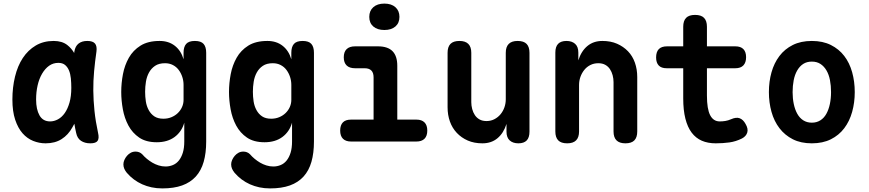

<svg xmlns="http://www.w3.org/2000/svg" viewBox="-20 -788 4840 1069"><path d="M234 10Q198 10 164.5 -3.5Q131 -17 105.5 -46Q80 -75 64.5 -121.5Q49 -168 49 -234Q49 -301 63.5 -361Q78 -421 107 -465Q136 -509 179 -534.5Q222 -560 279 -560Q326 -560 355 -537Q378 -519 393 -493Q394 -497 394 -501Q399 -531 417.5 -545.5Q436 -560 466 -560Q497 -560 509 -545.5Q521 -531 517 -501Q509 -446 504 -392Q499 -338 499.5 -283.5Q500 -229 506 -171Q512 -113 526 -48Q533 -18 523.5 -4Q514 10 483 10Q452 10 431 -4Q410 -18 404 -48Q398 -74 394 -99Q389 -89 383 -79Q360 -37 323 -13.5Q286 10 234 10ZM259 -112Q281 -112 302.5 -123.5Q324 -135 340.5 -158.5Q357 -182 367 -217Q377 -252 377 -299Q377 -326 374.5 -351.5Q372 -377 364 -396Q356 -415 342 -426.5Q328 -438 305 -438Q276 -438 253.5 -422Q231 -406 214.5 -378Q198 -350 189.5 -313Q181 -276 181 -234Q181 -179 200 -145.5Q219 -112 259 -112Z M1006 -105Q999 -80 985.5 -60Q972 -40 952.5 -25.5Q933 -11 908 -3.5Q883 4 853 4Q793 4 755 -22Q717 -48 695 -89Q673 -130 664 -179.5Q655 -229 655 -276Q655 -325 664.5 -375Q674 -425 697.5 -466.5Q721 -508 762.5 -534Q804 -560 869 -560Q919 -560 953.5 -533Q988 -506 1002 -458V-494Q1002 -527 1016.5 -543.5Q1031 -560 1065 -560Q1099 -560 1113.5 -543.5Q1128 -527 1128 -494V0Q1128 64 1114 113Q1100 162 1070 195Q1040 228 994 244.5Q948 261 884 261Q852 261 824 255Q796 249 771.5 238Q747 227 725.5 211Q704 195 686 174Q677 163 672 151.5Q667 140 667 127Q667 115 672.5 102.5Q678 90 687 79.5Q696 69 708 62.5Q720 56 735 56Q745 56 754.5 59.5Q764 63 772 71Q783 84 797.5 96Q812 108 828 117.5Q844 127 863 133Q882 139 902 139Q923 139 942.5 131Q962 123 976 105.5Q990 88 998 62Q1006 36 1006 0ZM890 -127Q914 -127 934.5 -135.5Q955 -144 970 -158.5Q985 -173 993.5 -192Q1002 -211 1002 -232V-315Q1002 -338 995 -359.5Q988 -381 975 -398.5Q962 -416 942.5 -426Q923 -436 899 -436Q865 -436 843.5 -421.5Q822 -407 809.5 -384Q797 -361 792.5 -333Q788 -305 788 -277Q788 -250 792 -223.5Q796 -197 808 -175Q820 -153 839.5 -140Q859 -127 890 -127Z M1606 -105Q1599 -80 1585.5 -60Q1572 -40 1552.5 -25.5Q1533 -11 1508 -3.5Q1483 4 1453 4Q1393 4 1355 -22Q1317 -48 1295 -89Q1273 -130 1264 -179.5Q1255 -229 1255 -276Q1255 -325 1264.5 -375Q1274 -425 1297.5 -466.5Q1321 -508 1362.5 -534Q1404 -560 1469 -560Q1519 -560 1553.5 -533Q1588 -506 1602 -458V-494Q1602 -527 1616.5 -543.5Q1631 -560 1665 -560Q1699 -560 1713.5 -543.5Q1728 -527 1728 -494V0Q1728 64 1714 113Q1700 162 1670 195Q1640 228 1594 244.5Q1548 261 1484 261Q1452 261 1424 255Q1396 249 1371.5 238Q1347 227 1325.5 211Q1304 195 1286 174Q1277 163 1272 151.5Q1267 140 1267 127Q1267 115 1272.5 102.5Q1278 90 1287 79.5Q1296 69 1308 62.5Q1320 56 1335 56Q1345 56 1354.5 59.5Q1364 63 1372 71Q1383 84 1397.5 96Q1412 108 1428 117.5Q1444 127 1463 133Q1482 139 1502 139Q1523 139 1542.5 131Q1562 123 1576 105.5Q1590 88 1598 62Q1606 36 1606 0ZM1490 -127Q1514 -127 1534.5 -135.5Q1555 -144 1570 -158.5Q1585 -173 1593.5 -192Q1602 -211 1602 -232V-315Q1602 -338 1595 -359.5Q1588 -381 1575 -398.5Q1562 -416 1542.5 -426Q1523 -436 1499 -436Q1465 -436 1443.5 -421.5Q1422 -407 1409.5 -384Q1397 -361 1392.5 -333Q1388 -305 1388 -277Q1388 -250 1392 -223.5Q1396 -197 1408 -175Q1420 -153 1439.5 -140Q1459 -127 1490 -127Z M2299 -122Q2328 -122 2343.5 -106.5Q2359 -91 2359 -61Q2359 -31 2343.5 -15.5Q2328 0 2298 0H1935Q1905 0 1889.5 -15.5Q1874 -31 1874 -61Q1874 -91 1889 -106.5Q1904 -122 1934 -122H2060V-357Q2060 -383 2047.5 -395.5Q2035 -408 2010 -408H1957Q1926 -408 1910 -423.5Q1894 -439 1894 -469Q1894 -499 1910 -514.5Q1926 -530 1957 -530H2084Q2139 -530 2165.5 -503Q2192 -476 2192 -422V-122ZM2120 -621Q2081 -621 2058.5 -640.5Q2036 -660 2036 -694Q2036 -728 2058.5 -748Q2081 -768 2120 -768Q2159 -768 2181.5 -748Q2204 -728 2204 -694Q2204 -660 2181.5 -640.5Q2159 -621 2120 -621Z M2796 -494Q2796 -527 2812.5 -543.5Q2829 -560 2862 -560Q2896 -560 2912 -543.5Q2928 -527 2928 -494V-55Q2928 -22 2912.5 -6Q2897 10 2866 10Q2836 10 2818 -6Q2800 -22 2800 -55V-98Q2784 -47 2750 -18.5Q2716 10 2666 10Q2620 10 2584.5 -5.5Q2549 -21 2523.5 -48Q2498 -75 2485 -111.5Q2472 -148 2472 -191V-494Q2472 -527 2488 -543.5Q2504 -560 2538 -560Q2571 -560 2587.5 -543.5Q2604 -527 2604 -494V-219Q2604 -200 2609 -181Q2614 -162 2624 -147Q2634 -132 2650 -123Q2666 -114 2689 -114Q2713 -114 2733 -124.5Q2753 -135 2767 -152Q2781 -169 2788.5 -190.5Q2796 -212 2796 -235Z M3204 -56Q3204 -23 3187.5 -6.5Q3171 10 3138 10Q3104 10 3088 -6.5Q3072 -23 3072 -56V-495Q3072 -528 3087.5 -544Q3103 -560 3134 -560Q3164 -560 3182 -544Q3200 -528 3200 -495V-452Q3216 -503 3250 -531.5Q3284 -560 3334 -560Q3380 -560 3415.5 -544.5Q3451 -529 3476.5 -502.5Q3502 -476 3515 -439Q3528 -402 3528 -359V-56Q3528 -23 3512 -6.5Q3496 10 3462 10Q3429 10 3412.5 -6.5Q3396 -23 3396 -56V-331Q3396 -350 3391 -369Q3386 -388 3376 -403Q3366 -418 3350 -427Q3334 -436 3311 -436Q3287 -436 3267 -426Q3247 -416 3233 -398.5Q3219 -381 3211.5 -359.5Q3204 -338 3204 -315Z M4074 -530Q4104 -530 4119 -514.5Q4134 -499 4134 -469.5Q4134 -440 4119 -424Q4104 -408 4074 -408H3916V-256Q3916 -181 3934 -146.5Q3952 -112 3987 -112Q4003 -112 4018.5 -114.5Q4034 -117 4050 -124Q4079 -137 4098.5 -129.5Q4118 -122 4131 -98Q4147 -71 4140.5 -50Q4134 -29 4111 -17Q4077 0 4041 5Q4005 10 3965 10Q3921 10 3887.5 -4.5Q3854 -19 3831 -49.5Q3808 -80 3796 -127.5Q3784 -175 3784 -240V-408H3692Q3662 -408 3647.5 -423.5Q3633 -439 3633 -468Q3633 -499 3648 -514.5Q3663 -530 3694 -530H3784V-639Q3784 -672 3800 -688.5Q3816 -705 3850 -705Q3884 -705 3900 -688.5Q3916 -672 3916 -639V-530Z M4500 10Q4439 10 4394.5 -12.5Q4350 -35 4320 -74Q4290 -113 4275.5 -165Q4261 -217 4261 -275Q4261 -334 4275.5 -385.5Q4290 -437 4319.5 -476Q4349 -515 4394 -537.5Q4439 -560 4500 -560Q4561 -560 4606 -537.5Q4651 -515 4680.5 -476.5Q4710 -438 4724.5 -386Q4739 -334 4739 -275Q4739 -217 4724.5 -165Q4710 -113 4680.5 -74Q4651 -35 4606 -12.5Q4561 10 4500 10ZM4500 -105Q4527 -105 4547.5 -118Q4568 -131 4581 -154.5Q4594 -178 4600.5 -209Q4607 -240 4607 -275Q4607 -311 4601 -342Q4595 -373 4581.5 -396Q4568 -419 4548 -432Q4528 -445 4500 -445Q4472 -445 4452 -432Q4432 -419 4418.5 -395.5Q4405 -372 4399 -341Q4393 -310 4393 -275Q4393 -240 4399.5 -209Q4406 -178 4419 -154.5Q4432 -131 4452.5 -118Q4473 -105 4500 -105Z"/></svg>

Font: Maple Mono
Style: Bold
Weight: 700
Monospace: yes
Designer: subframe7536
Version: Version 7.200